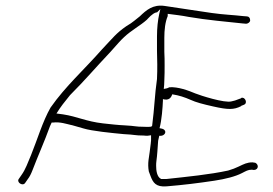

<svg xmlns="http://www.w3.org/2000/svg" viewBox="-20 -650 968 680"><path d="M47 -17C37 -5 60 11 69 -2L78 -15C85 -24 90 -34 95 -47C114 -97 138 -150 157 -203L163 -216H168C193 -219 215 -211 233 -207H234L276 -195C305 -186 375 -179 418 -175C460 -173 457 -170 488 -170H489C503 -168 506 -170 515 -171V-153C514 -137 511 -123 510 -111L506 -83C505 -76 505 -70 505 -63C505 -57 506 -49 507 -43L513 -27C522 -3 532 13 570 10C630 5 679 -1 739 -10C779 -16 814 -25 837 -37C851 -44 858 -49 872 -49L879 -48C887 -48 893 -53 893 -61C893 -67 887 -74 881 -74L874 -75C855 -75 844 -69 825 -60C815 -55 802 -50 788 -46C724 -32 643 -24 569 -16H551C535 -23 533 -48 533 -63C533 -68 533 -74 534 -80C537 -101 538 -124 540 -150V-151L544 -169H549C561 -169 571 -181 562 -190C558 -194 551 -195 545 -196C553 -225 556 -270 557 -293V-299C577 -293 586 -303 590 -316C615 -312 633 -306 656 -296C673 -288 699 -281 735 -273C788 -261 808 -261 834 -274V-275L844 -279C859 -285 847 -309 834 -303V-302L823 -298C817 -295 809 -293 800 -291C776 -284 689 -312 672 -319C646 -330 610 -343 580 -341C579 -341 575 -338 570 -337L560 -335C561 -344 562 -353 562 -365C563 -383 563 -400 563 -417C563 -434 563 -450 562 -467V-516C562 -544 565 -572 574 -593V-601C597 -598 624 -595 649 -590C713 -579 783 -573 839 -567C843 -567 848 -566 851 -566C859 -566 866 -572 866 -578C866 -587 861 -592 854 -592L841 -593C807 -597 772 -598 730 -604C674 -612 618 -621 563 -629C521 -635 498 -614 475 -592L455 -576C449 -571 439 -564 427 -557C391 -532 381 -517 342 -476C277 -402 213 -346 159 -269C131 -220 112 -155 90 -101C78 -73 71 -51 56 -30ZM180 -248C194 -271 210 -291 228 -313C284 -369 315 -407 371 -466C393 -491 409 -509 419 -518C444 -542 478 -560 500 -580C506 -586 519 -602 533 -606H536L548 -618L544 -601C539 -578 536 -551 536 -521V-471C536 -454 537 -438 537 -422C537 -406 537 -388 536 -370C528 -315 527 -267 519 -206V-205C517 -201 514 -201 510 -201C505 -200 497 -201 489 -201C459 -201 461 -204 422 -206C399 -207 372 -210 345 -213C284 -220 255 -237 203 -245ZM418 -180H419ZM513 -32V-33ZM800 -296Z"/></svg>

Font: Stray Cat
Style: LtExt
Weight: 300
Version: Version 1.0